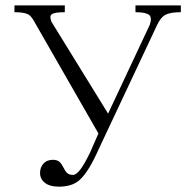

<svg xmlns="http://www.w3.org/2000/svg" viewBox="-20 -698 732 719"><path d="M34.2 -677.7V-652.3Q69.3 -652.3 85 -644.5Q95.7 -638.7 105.5 -622.1L348.6 -198.2L317.4 -127Q297.9 -86.9 283.2 -66.4Q266.6 -43 252.9 -43Q238.3 -43 229.5 -51.8Q224.6 -56.6 217.8 -70.3Q210 -85 204.1 -90.8Q194.3 -99.6 178.7 -99.6Q155.3 -99.6 142.6 -85Q129.9 -71.3 129.9 -49.8Q129.9 -29.3 145.5 -15.6Q164.1 1 200.2 1Q249 1 276.4 -22.5Q311.5 -52.7 350.6 -141.6L567.4 -602.5Q581.1 -632.8 599.6 -642.6Q618.2 -652.3 657.2 -652.3V-677.7H487.3V-652.3Q526.4 -652.3 539.1 -641.6Q549.8 -630.9 541 -605.5L384.8 -272.5L172.9 -616.2Q164.1 -637.7 173.8 -644.5Q183.6 -652.3 222.7 -652.3V-677.7Z"/></svg>

Font: Batang
Style: Regular
Weight: 400
Version: Version 2.21